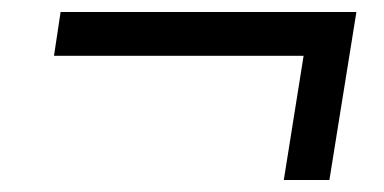

<svg xmlns="http://www.w3.org/2000/svg" viewBox="-20 -445 640 320"><path d="M453 -145 486 -352H70L81 -425H574L529 -145Z"/></svg>

Font: Mulish SemiBold
Style: Italic
Weight: 600
Italic angle: -9°
Designer: Vernon Adams
Foundry: Vernon Adams
Version: Version 3.603; ttfautohint (v1.8.3)